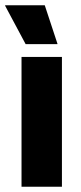

<svg xmlns="http://www.w3.org/2000/svg" viewBox="-30 -707 306 727"><path d="M51.5 0V-491.5H204.5V0ZM139.5 -687 187.5 -541.5V-540H67L-10.5 -685V-687Z"/></svg>

Font: Anek Latin
Style: Bold
Weight: 700
Designer: Yesha Goshar
Foundry: Ek Type
Version: Version 1.003